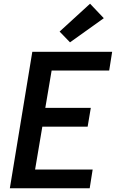

<svg xmlns="http://www.w3.org/2000/svg" viewBox="-20 -1014 640 1034"><path d="M33 0 154 -735H584L568 -634H258L224 -433H469L452 -332H208L169 -101H479L463 0ZM357 -786 301 -844 465 -994 539 -916Z"/></svg>

Font: Iosevka Curly Extended Oblique
Style: Bold
Weight: 700
Width: 7
Italic angle: -9°
Monospace: yes
Designer: Belleve Invis
Foundry: Belleve Invis
Version: Version 11.1.0; ttfautohint (v1.8.3)